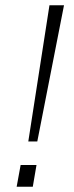

<svg xmlns="http://www.w3.org/2000/svg" viewBox="-20 -706 279 726"><path d="M87 -171 167 -686H222L121 -171ZM43 0 58 -82H118L104 0Z"/></svg>

Font: Archivo Condensed Thin
Style: Italic
Weight: 250
Width: 3
Italic angle: -10°
Designer: Hector Gatti
Foundry: Omnibus-Type
Version: Version 2.001